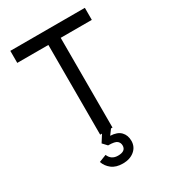

<svg xmlns="http://www.w3.org/2000/svg" viewBox="-220 -825 1039 1160"><g transform="rotate(-30 300.0 -245.0)"><path d="M257 0V-626H40V-710H560V-626H343V0ZM290 220Q242 220 213 197.5Q184 175 173 142L224 122Q241 164 288 164Q342 164 342 124Q342 105 328 92.5Q314 80 266 80L238 50L276 -10H340L306 36Q355 38 378.5 62.5Q402 87 402 126Q402 168 370.5 194Q339 220 290 220Z"/></g></svg>

Font: Geist Mono
Style: Regular
Weight: 400
Monospace: yes
Designer: Basement.studio, Andrés Briganti, Mateo Zaragoza
Foundry: Basement.studio, Vercel, Andrés Briganti, Guido Ferreyra, Mateo Zaragoza
Version: Version 1.500; ttfautohint (v1.8.4.7-5d5b)